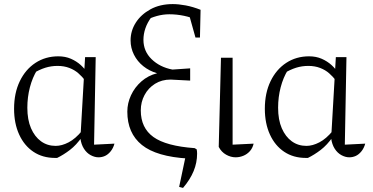

<svg xmlns="http://www.w3.org/2000/svg" viewBox="-20 -766 1827 941"><path d="M260 8Q257 8 254.5 8Q252 8 250 8Q189 8 144 -22Q99 -52 74 -106.5Q49 -161 49 -233Q49 -310 77 -368Q105 -426 154 -458Q203 -490 266 -490Q300 -490 327.5 -478Q355 -466 376 -447Q397 -428 410 -405L396 -373Q383 -390 364.5 -406.5Q346 -423 320 -433Q294 -443 262 -443Q231 -443 202 -434Q173 -425 136 -403L162 -423Q139 -386 126.5 -338Q114 -290 114 -238Q114 -179 132 -137.5Q150 -96 181 -73.5Q212 -51 253 -51Q283 -51 316.5 -68.5Q350 -86 382 -125V-95Q354 -55 322.5 -31Q291 -7 260 8ZM463 5Q444 5 424.5 -5.5Q405 -16 391.5 -37Q378 -58 374 -88L397 -486H449L441 -57L541 -62Q535 -40 522.5 -24.5Q510 -9 495 -2Q480 5 463 5Z M877 155 858 150 892 -11 902 11Q747 2 675.5 -55.5Q604 -113 604 -219Q604 -260 622 -299Q640 -338 673 -367Q706 -396 750 -407Q712 -418 682.5 -441.5Q653 -465 636.5 -498Q620 -531 620 -568Q620 -615 645.5 -655Q671 -695 717.5 -720.5Q764 -746 827 -746Q855 -746 890 -739.5Q925 -733 963 -718L950 -666Q918 -681 882 -688.5Q846 -696 810 -696Q779 -696 748.5 -687.5Q718 -679 692 -665L722 -682Q702 -655 692.5 -627Q683 -599 683 -571Q683 -515 723 -476Q763 -437 825 -425L912 -431V-371L816 -376Q773 -376 740 -355.5Q707 -335 688.5 -300.5Q670 -266 670 -225Q670 -139 732 -94.5Q794 -50 934 -40L944 -34Q945 -29 945.5 -24Q946 -19 946 -13Q946 31 929 72.5Q912 114 877 155ZM938 -582 900 -718H963L960 -582Z M1052 -46 1063 -483H1120V-57L1223 -62Q1218 -40 1204.5 -25Q1191 -10 1172.5 -2.5Q1154 5 1135 5Q1111 5 1088 -8Q1065 -21 1052 -46Z M1489 8Q1486 8 1483.5 8Q1481 8 1479 8Q1418 8 1373 -22Q1328 -52 1303 -106.5Q1278 -161 1278 -233Q1278 -310 1306 -368Q1334 -426 1383 -458Q1432 -490 1495 -490Q1529 -490 1556.5 -478Q1584 -466 1605 -447Q1626 -428 1639 -405L1625 -373Q1612 -390 1593.5 -406.5Q1575 -423 1549 -433Q1523 -443 1491 -443Q1460 -443 1431 -434Q1402 -425 1365 -403L1391 -423Q1368 -386 1355.5 -338Q1343 -290 1343 -238Q1343 -179 1361 -137.5Q1379 -96 1410 -73.5Q1441 -51 1482 -51Q1512 -51 1545.5 -68.5Q1579 -86 1611 -125V-95Q1583 -55 1551.5 -31Q1520 -7 1489 8ZM1692 5Q1673 5 1653.5 -5.5Q1634 -16 1620.5 -37Q1607 -58 1603 -88L1626 -486H1678L1670 -57L1770 -62Q1764 -40 1751.5 -24.5Q1739 -9 1724 -2Q1709 5 1692 5Z"/></svg>

Font: Piazzolla 24pt Light
Style: Regular
Weight: 300
Designer: Juan Pablo del Peral
Foundry: Huerta Tipografica
Version: Version 2.005